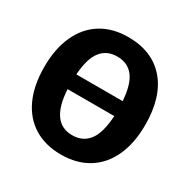

<svg xmlns="http://www.w3.org/2000/svg" viewBox="-163 -861 1017 1030"><g transform="rotate(30 345.5 -346.5)"><path d="M658 -347Q658 -234 620.5 -152Q583 -70 512.5 -26.5Q442 17 345 17Q248 17 178 -26Q108 -69 70.5 -150.5Q33 -232 33 -347Q33 -459 70.5 -541Q108 -623 178 -666.5Q248 -710 345 -710Q493 -710 575.5 -615Q658 -520 658 -347ZM202 -397H489Q482 -498 446 -544Q410 -590 345 -590Q281 -590 245 -544Q209 -498 202 -397ZM490 -305H201Q212 -103 345 -103Q411 -103 447.5 -151Q484 -199 490 -305Z"/></g></svg>

Font: FiraGOUPP
Style: Bold
Weight: 700
Designer: bBox Type
Foundry: bBox Type GmbH
Version: Version 1.001